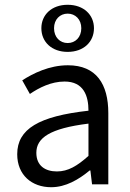

<svg xmlns="http://www.w3.org/2000/svg" viewBox="-20 -771 544 803"><path d="M194 12C255 12 309 -20 355 -58H358L365 0H433V-298C433 -419 383 -498 264 -498C186 -498 118 -464 73 -435L105 -378C143 -404 194 -430 250 -430C330 -430 350 -370 350 -308C143 -285 52 -232 52 -126C52 -39 113 12 194 12ZM218 -54C170 -54 132 -77 132 -132C132 -194 188 -234 350 -254V-119C303 -77 265 -54 218 -54ZM263 -554C330 -554 373 -596 373 -653C373 -709 330 -751 263 -751C196 -751 153 -709 153 -653C153 -596 196 -554 263 -554ZM263 -591C231 -591 206 -615 206 -653C206 -690 231 -714 263 -714C295 -714 320 -690 320 -653C320 -615 295 -591 263 -591Z"/></svg>

Font: Giro Sans Regular
Style: Regular
Weight: 400
Designer: Paul D. Hunt
Foundry: Adobe Systems Incorporated
Version: Version 1.000;PS 1.0;hotconv 1.0.88;makeotf.lib2.5.647800